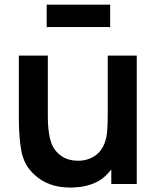

<svg xmlns="http://www.w3.org/2000/svg" viewBox="-20 -806 692 841"><path d="M462.5 -687.5H184.5V-785.5H462.5ZM579 -562.5V0H467.5V-63.5L455 -49Q429 -18.5 391.2 -3Q353.5 12.5 311.5 14.5Q307.5 15 301.2 15.2Q295 15.5 286.5 15.5Q190.5 15.5 130 -41.5Q86.5 -81 74.5 -140.5Q62.5 -199.5 62.5 -290.5V-562.5H189.5V-296Q189.5 -239 199.2 -198.2Q209 -157.5 234.5 -134.5Q267 -102 323 -102Q368 -102 402 -128Q436 -155.5 446 -206.5Q452 -233.5 452 -316.5V-317.5V-562.5Z"/></svg>

Font: Russisch Sans
Style: Bold
Weight: 700
Designer: Michael Sharanda (font) & Cristiano Sobral (main changes)
Foundry: Michael Sharanda
Version: Version 2.00;September 8, 2020;FontCreator 13.0.0.2681 64-bi